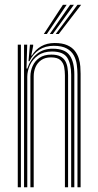

<svg xmlns="http://www.w3.org/2000/svg" viewBox="-20 -788 411 808"><path d="M306 0V-475.5Q306 -495.2 303.1 -516.2Q300.2 -537.2 290.5 -555.1Q280.8 -573 260.6 -584.1Q240.5 -595.2 206.2 -595.2Q170.8 -595.2 145.1 -578.5Q119.5 -561.8 104 -530.5H100L106 -600H119.5V-594L111.5 -554.2H114Q129 -579.2 153.2 -593.1Q177.5 -607 209.8 -607Q241.8 -607 262.2 -598.1Q282.8 -589.2 294.4 -574.5Q306 -559.8 311.4 -542.5Q316.8 -525.2 318 -508.2Q319.2 -491.2 319.2 -477.8V0ZM54.8 0V-600H68V0ZM108 0V-466Q108 -489.5 117.5 -510.6Q127 -531.8 146.6 -545Q166.2 -558.2 196.2 -558.2Q220 -558.2 234.1 -550.6Q248.2 -543 255.1 -530.4Q262 -517.8 264.2 -502.2Q266.5 -486.8 266.5 -471.2V0H253.2V-470.5Q253.2 -487.8 250.1 -505.4Q247 -523 234.5 -534.8Q222 -546.5 194.5 -546.5Q169.8 -546.5 153.6 -535.2Q137.5 -524 129.6 -505.9Q121.8 -487.8 121.8 -466.8V0ZM81.2 0V-600H94.5L91.5 -499.5H95Q107.2 -537.2 134.6 -560.4Q162 -583.5 203 -583Q253.5 -582.8 273.1 -555Q292.8 -527.2 292.8 -474.8V0H279.5V-473.2Q279.5 -519.5 262.8 -545.4Q246 -571.2 199 -571.2Q163.5 -571.2 140.4 -554.9Q117.2 -538.5 106 -514Q94.8 -489.5 94.8 -464.8V0ZM164.5 -645 244.8 -767.8H260.5L177.2 -645ZM214.5 -645 306 -767.8H321.5L227.2 -645ZM189.5 -645 275.2 -767.8H291L202.2 -645Z"/></svg>

Font: Big Shoulders Inline Display Thin
Style: Regular
Weight: 400
Version: Version 2.002